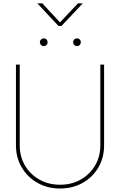

<svg xmlns="http://www.w3.org/2000/svg" viewBox="-20 -1111 713 1140"><path d="M336.4 8.3Q262.2 8.3 202.9 -25.1Q143.6 -58.6 109.1 -116.7Q74.7 -174.8 74.7 -248.5V-727.5H97.2V-248.5Q97.2 -181.2 128.4 -128.2Q159.7 -75.2 213.9 -44.7Q268.1 -14.2 336.4 -14.2Q405.3 -14.2 459.2 -44.7Q513.2 -75.2 544.4 -128.2Q575.7 -181.2 575.7 -248.5V-727.5H598.1V-248.5Q598.1 -174.3 564 -116.5Q529.8 -58.6 470.5 -25.1Q411.1 8.3 336.4 8.3ZM437.5 -837.4Q427.7 -837.4 420.9 -844.2Q414.1 -851.1 414.1 -860.8Q414.1 -870.1 420.9 -876.7Q427.7 -883.3 437.5 -883.3Q446.8 -883.3 453.4 -876.7Q460 -870.1 460 -860.8Q460 -851.1 453.4 -844.2Q446.8 -837.4 437.5 -837.4ZM240.2 -837.4Q230.5 -837.4 223.6 -844.2Q216.8 -851.1 216.8 -860.8Q216.8 -870.1 223.6 -876.7Q230.5 -883.3 240.2 -883.3Q249.5 -883.3 256.1 -876.7Q262.7 -870.1 262.7 -860.8Q262.7 -851.1 256.1 -844.2Q249.5 -837.4 240.2 -837.4ZM231 -1091.3 336.4 -978 442.9 -1091.3H470.7V-1090.3L345.2 -957H327.1L202.6 -1090.3V-1091.3Z"/></svg>

Font: Inter 28pt Thin
Style: Regular
Weight: 250
Designer: Rasmus Andersson
Foundry: rsms
Version: Version 4.001;git-66647c0bb